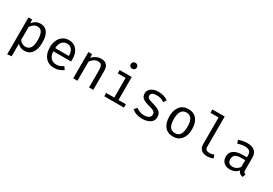

<svg xmlns="http://www.w3.org/2000/svg" viewBox="26 -1381 3354 2363"><g transform="rotate(30 1703.0 -199.5)"><path d="M374 -187.5Q374 -98.6 337.2 -45.4Q300.3 7.8 230 7.8Q168.9 7.8 130.9 -34.7V143.6L70.8 150.4V-374H122.1L127 -321.8Q147.5 -351.1 176.3 -366.5Q205.1 -381.8 238.8 -381.8Q374 -381.8 374 -187.5ZM130.9 -273.9V-88.9Q146 -66.9 168.2 -54.4Q190.4 -42 216.3 -42Q263.2 -42 286.4 -77.9Q309.6 -113.8 309.6 -187.5Q309.6 -261.2 289.1 -297.4Q268.6 -333.5 224.1 -333.5Q195.8 -333.5 172.1 -316.7Q148.4 -299.8 130.9 -273.9Z M652.8 -42Q680.7 -42 703.6 -50Q726.6 -58.1 752.9 -75.2L780.8 -35.6Q754.4 -15.1 720.7 -3.7Q687 7.8 652.8 7.8Q571.8 7.8 526.9 -45.2Q481.9 -98.1 481.9 -186.5Q481.9 -242.7 501.7 -287.1Q521.5 -331.5 558.6 -356.7Q595.7 -381.8 644.5 -381.8Q715.3 -381.8 756.1 -332.5Q796.9 -283.2 796.9 -198.2Q796.9 -182.1 795.9 -166H544.4Q546.4 -104.5 576.7 -73.2Q606.9 -42 652.8 -42ZM544.4 -211.4H738.8Q738.3 -270.5 713.4 -301.8Q688.5 -333 645 -333Q602.1 -333 575 -302Q547.9 -271 544.4 -211.4Z M922.4 -374H973.6L978.5 -321.8Q1000.5 -350.1 1034.2 -366Q1067.9 -381.8 1102.1 -381.8Q1207 -381.8 1207 -271V0H1147.5V-227.1Q1147.5 -269 1142.8 -291Q1138.2 -313 1124.8 -323.7Q1111.3 -334.5 1083.5 -334.5Q1052.7 -334.5 1025.9 -315.9Q999 -297.4 982.4 -272V0H922.4Z M1534.2 -506.8Q1534.2 -488.3 1522.2 -476.6Q1510.3 -464.8 1490.2 -464.8Q1471.2 -464.8 1459.5 -476.6Q1447.8 -488.3 1447.8 -506.8Q1447.8 -525.4 1459.5 -537.1Q1471.2 -548.8 1490.2 -548.8Q1510.3 -548.8 1522.2 -537.1Q1534.2 -525.4 1534.2 -506.8ZM1538.1 -47.4H1643.1V0H1363.3V-47.4H1478V-326.7H1366.7V-374H1538.1Z M1994.1 -100.6Q1994.1 -119.1 1987.8 -130.9Q1981.4 -142.6 1962.2 -152.3Q1942.9 -162.1 1903.8 -171.9Q1838.4 -188 1807.4 -211.2Q1776.4 -234.4 1776.4 -279.8Q1776.4 -326.7 1815.4 -354.2Q1854.5 -381.8 1918.5 -381.8Q1996.6 -381.8 2054.7 -340.8L2027.3 -299.8Q2003.9 -315.9 1978.5 -324.7Q1953.1 -333.5 1919.4 -333.5Q1838.4 -333.5 1838.9 -284.7Q1838.9 -267.6 1847.7 -257.1Q1856.4 -246.6 1876.7 -238.3Q1897 -230 1937.5 -218.8Q1998.5 -202.6 2028.6 -177.2Q2058.6 -151.9 2058.6 -103.5Q2058.6 -47.4 2013.2 -19.8Q1967.8 7.8 1901.9 7.8Q1814 7.8 1755.9 -42.5L1789.1 -81.5Q1812 -63 1841.1 -52Q1870.1 -41 1901.9 -41Q1944.3 -41 1969.2 -57.4Q1994.1 -73.7 1994.1 -100.6Z M2502.9 -187.5Q2502.9 -99.6 2460.7 -45.9Q2418.5 7.8 2341.8 7.8Q2264.6 7.8 2222.7 -44.4Q2180.7 -96.7 2180.7 -186.5Q2180.7 -275.4 2222.9 -328.6Q2265.1 -381.8 2342.8 -381.8Q2419.9 -381.8 2461.4 -329.8Q2502.9 -277.8 2502.9 -187.5ZM2245.1 -186.5Q2245.1 -112.8 2269 -76.9Q2293 -41 2341.8 -41Q2390.6 -41 2414.6 -76.9Q2438.5 -112.8 2438.5 -187.5Q2438.5 -261.2 2414.8 -297.1Q2391.1 -333 2342.8 -333Q2293.5 -333 2269.3 -296.9Q2245.1 -260.7 2245.1 -186.5Z M2772 -92.3Q2772 -42 2833.5 -42Q2862.8 -42 2896 -54.7L2911.6 -11.2Q2876 7.8 2823.2 7.8Q2772.9 7.8 2742.7 -19.8Q2712.4 -47.4 2712.4 -95.2V-477.1H2597.2V-524.9H2772Z M3350.6 -34.2 3335.4 8.3Q3280.8 1 3267.1 -44.9Q3247.1 -19.5 3217 -5.9Q3187 7.8 3150.4 7.8Q3094.2 7.8 3061.8 -23.4Q3029.3 -54.7 3029.3 -107.4Q3029.3 -165 3074.5 -196Q3119.6 -227.1 3204.1 -227.1H3259.3V-257.8Q3259.3 -297.4 3236.6 -314.7Q3213.9 -332 3170.9 -332Q3128.4 -332 3073.2 -313L3057.1 -358.4Q3123 -381.8 3180.2 -381.8Q3248.5 -381.8 3284.2 -349.9Q3319.8 -317.9 3319.8 -261.2V-81.5Q3319.8 -59.6 3326.9 -49.3Q3334 -39.1 3350.6 -34.2ZM3259.3 -90.3V-186H3205.6Q3146 -186 3119.6 -166.3Q3093.3 -146.5 3093.3 -107.9Q3093.3 -37.1 3165 -37.1Q3192.9 -37.1 3218 -51.3Q3243.2 -65.4 3259.3 -90.3Z"/></g></svg>

Font: Amiri Typewriter
Style: Regular
Weight: 400
Monospace: yes
Designer: Khaled Hosny
Version: Version 1.1